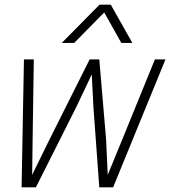

<svg xmlns="http://www.w3.org/2000/svg" viewBox="-20 -798 725 818"><path d="M82 -545H124L119 -204L117 -53L191 -204L362 -545H403L432 -204L439 -53L501 -204L640 -545H685L462 0H403L378 -342L371 -481L305 -342L133 0H72ZM404 -778H452L544 -615H497L424 -745L296 -615H243Z"/></svg>

Font: Azeret Mono Thin
Style: Italic
Weight: 100
Italic angle: -12°
Designer: Martin Vácha
Foundry: Displaay
Version: Version 1.000; Glyphs 3.0.3, build 3074